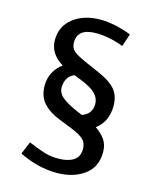

<svg xmlns="http://www.w3.org/2000/svg" viewBox="-114 -781 744 919"><g transform="rotate(15 257.5 -321.5)"><path d="M255 60Q162 60 69 14L95 -48Q140 -29 173 -18.5Q206 -8 244 -8Q291 -8 319.5 -25.5Q348 -43 348 -83Q348 -111 332 -128Q316 -145 267 -165L204 -190Q152 -210 122 -243Q92 -276 92 -329Q92 -365 107.5 -394.5Q123 -424 151 -444Q83 -485 83 -552Q83 -622 136 -662.5Q189 -703 269 -703Q339 -703 423 -671L402 -608Q331 -635 266 -635Q174 -635 174 -565Q174 -537 193 -521.5Q212 -506 261 -485L329 -455Q384 -431 410 -400.5Q436 -370 436 -320Q436 -241 380 -200Q411 -179 428 -154Q445 -129 445 -93Q445 -18 390.5 21Q336 60 255 60ZM173 -342Q173 -314 197.5 -293.5Q222 -273 270 -252L300 -239Q349 -256 349 -306Q349 -334 328 -356Q307 -378 258 -398L218 -414Q195 -405 184 -386Q173 -367 173 -342Z"/></g></svg>

Font: Voces
Style: Regular
Weight: 400
Designer: Ana Paula Megda, Pablo Ugerman
Foundry: Ana Paula Megda, Pablo Ugerman
Version: Version 1.100